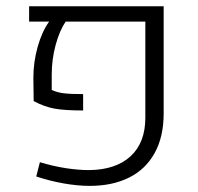

<svg xmlns="http://www.w3.org/2000/svg" viewBox="-20 -590 638 618"><path d="M96.7 -22 108.4 -67.9Q150.4 -55.2 191.4 -48.8Q232.4 -42.5 267.1 -42.5Q353 -43.5 400.4 -87.2Q447.8 -130.9 447.8 -210.9V-520.5H191.4Q171.4 -491.2 158.9 -444.6Q146.5 -397.9 146.5 -350.6V-300.3Q163.6 -292.5 185.1 -289.8Q206.5 -287.1 247.6 -287.1V-234.4Q187.5 -234.4 154.8 -240.5Q122.1 -246.6 88.4 -264.6L87.4 -339.8Q87.4 -390.1 101.3 -439.5Q115.2 -488.8 138.2 -520.5H73.7V-569.8H506.8V-225.1Q506.8 -149.4 477.5 -96.9Q448.2 -44.4 394.8 -18.1Q341.3 8.3 269 8.3Q230 8.3 185.5 0.5Q141.1 -7.3 96.7 -22Z"/></svg>

Font: Heebo Light
Style: Regular
Weight: 300
Designer: Oded Ezer
Foundry: Meir Sadan
Version: Version 2.001; ttfautohint (v1.5.14-ce02) -l 8 -r 50 -G 200 